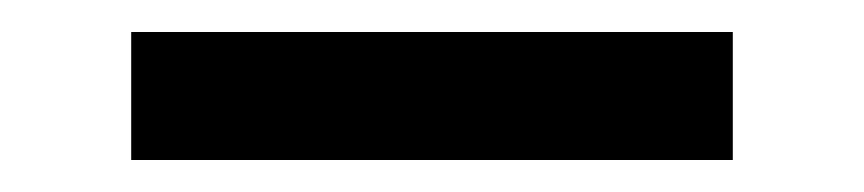

<svg xmlns="http://www.w3.org/2000/svg" viewBox="-20 -20 540 120"><path d="M62 80V0H438V80Z"/></svg>

Font: Iosevka Fixed Medium
Style: Regular
Weight: 500
Monospace: yes
Designer: Belleve Invis
Foundry: Belleve Invis
Version: Version 32.3.0